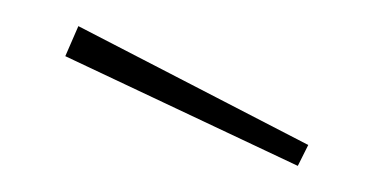

<svg xmlns="http://www.w3.org/2000/svg" viewBox="-20 -781 286 147"><path d="M216 -670 208 -654 30 -738 40 -761Z"/></svg>

Font: FiraSans
Style: Regular
Weight: 150
Designer: Carrois Corporate & Edenspiekermann AG
Foundry: Carrois Corporate GbR & Edenspiekermann AG
Version: Version 3.106;PS 003.106;hotconv 1.0.70;makeotf.lib2.5.58329